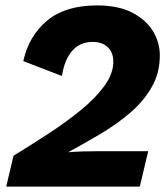

<svg xmlns="http://www.w3.org/2000/svg" viewBox="-20 -690 619 710"><path d="M3 0 30 -114Q97 -155 162.5 -198Q228 -241 281.5 -285Q335 -329 367 -373.5Q399 -418 399 -462Q399 -496 378.5 -515.5Q358 -535 323 -535Q275 -535 246.5 -501.5Q218 -468 209 -409L66 -464Q87 -558 154.5 -614Q222 -670 339 -670Q417 -670 468.5 -643.5Q520 -617 545.5 -575Q571 -533 571 -485Q571 -419 540 -366Q509 -313 458.5 -270.5Q408 -228 348.5 -193Q289 -158 234 -128V-127Q253 -129 285.5 -130Q318 -131 348 -131H528L497 0Z"/></svg>

Font: Work Sans
Style: Bold Italic
Weight: 700
Italic angle: -13°
Designer: Wei Huang
Foundry: Wei Huang
Version: Version 2.010; ttfautohint (v1.8.3)